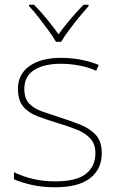

<svg xmlns="http://www.w3.org/2000/svg" viewBox="-20 -783 498 813"><path d="M411 -134Q411 -67 361.5 -28.5Q312 10 213 10Q158 10 113 -0.5Q68 -11 39 -24V-54Q119 -15 213 -15Q304 -15 344 -47Q384 -79 384 -134Q384 -173 362.5 -196.5Q341 -220 304.5 -234.5Q268 -249 224 -262Q178 -276 139.5 -290.5Q101 -305 78.5 -331.5Q56 -358 56 -407Q56 -469 105 -503.5Q154 -538 238 -538Q285 -538 326 -529.5Q367 -521 398 -508L387 -483Q359 -497 318.5 -505Q278 -513 238 -513Q166 -513 124.5 -486.5Q83 -460 83 -407Q83 -366 103.5 -344.5Q124 -323 158.5 -311Q193 -299 233 -286Q277 -272 318 -256Q359 -240 385 -212.5Q411 -185 411 -134ZM217 -606Q205 -627 185 -654.5Q165 -682 143.5 -709.5Q122 -737 103 -757V-763H124Q152 -735 179.5 -701Q207 -667 228 -638Q249 -667 277.5 -701Q306 -735 334 -763H355V-757Q337 -737 314.5 -709.5Q292 -682 271.5 -654.5Q251 -627 239 -606Z"/></svg>

Font: Noto Sans Thaana Thin
Style: Regular
Weight: 100
Designer: David Williams
Foundry: Google Inc.
Version: Version 3.001; ttfautohint (v1.8.4.7-5d5b)